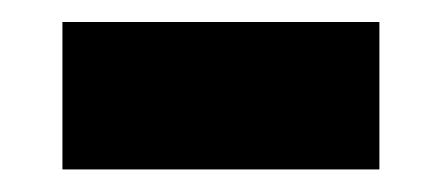

<svg xmlns="http://www.w3.org/2000/svg" viewBox="-20 -356 394 171"><path d="M35.6 -205.1V-336.4H317.9V-205.1Z"/></svg>

Font: Reddit Sans Condensed ExtraBold
Style: Regular
Weight: 800
Designer: Stephen Hutchings
Foundry: Reddit
Version: Version 1.014